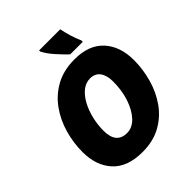

<svg xmlns="http://www.w3.org/2000/svg" viewBox="-252 -1079 1240 1240"><g transform="rotate(-45 368.5 -458.5)"><path d="M325.2 9.8Q188.5 9.8 119.6 -65.4Q50.8 -140.6 50.8 -265.1Q50.8 -348.1 74 -429.7Q97.2 -511.2 144.8 -578.1Q192.4 -645 265.4 -685.1Q338.4 -725.1 438 -725.1Q569.8 -725.1 637.9 -649.9Q706.1 -574.7 706.1 -450.2Q706.1 -366.7 683.3 -285.2Q660.6 -203.6 614 -137Q567.4 -70.3 495.6 -30.3Q423.8 9.8 325.2 9.8ZM341.8 -147.9Q390.1 -147.9 429 -189Q467.8 -230 490.5 -298.1Q513.2 -366.2 513.2 -448.2Q513.2 -503.4 489.7 -535.2Q466.3 -566.9 421.9 -566.9Q381.8 -566.9 349.1 -540.5Q316.4 -514.2 293 -470.5Q269.5 -426.8 256.8 -373.5Q244.1 -320.3 244.1 -266.1Q244.1 -147.9 341.8 -147.9ZM440.9 -767.1Q408.2 -797.9 371.6 -839.1Q335 -880.4 316.9 -917V-927.2H509.8Q516.1 -895 527.3 -856.2Q538.6 -817.4 555.7 -779.3V-767.1Z"/></g></svg>

Font: Open Sans ExtraBold
Style: Italic
Weight: 800
Italic angle: -12°
Designer: Monotype Design Team
Foundry: Monotype Imaging Inc.
Version: Version 3.000; ttfautohint (v1.8.4)